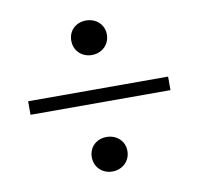

<svg xmlns="http://www.w3.org/2000/svg" viewBox="-66 -702 709 685"><g transform="rotate(-10 288.0 -359.5)"><path d="M288 -86C324 -86 353 -112 353 -149C353 -186 324 -211 288 -211C252 -211 224 -186 224 -149C224 -112 252 -86 288 -86ZM288 -508C324 -508 353 -534 353 -571C353 -608 324 -633 288 -633C252 -633 224 -608 224 -571C224 -534 252 -508 288 -508ZM542 -336V-385H35V-336Z"/></g></svg>

Font: Source Han Serif AKR9
Style: Regular
Weight: 400
Designer: Ryoko NISHIZUKA 西塚涼子 (kana & ideographs); Frank Grießhammer (Latin, Greek & Cyrillic); Sandoll Communications 산돌커뮤니케이션, 
Foundry: Adobe Systems Incorporated
Version: Version 1.005;hotconv 1.0.107;makeotfexe 2.5.65593